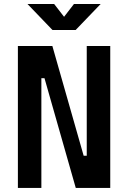

<svg xmlns="http://www.w3.org/2000/svg" viewBox="-20 -918 626 938"><path d="M350.1 0 197.3 -536.1H182.1V0H67.4V-693.4H235.8L388.7 -157.2H403.8V-693.4H518.6V0ZM236.3 -771.5 114.3 -898.4H244.6L293 -835.9L341.3 -898.4H471.7L349.6 -771.5Z"/></svg>

Font: Cascadia Mono PL SemiBold
Style: Regular
Weight: 600
Monospace: yes
Designer: Aaron Bell
Foundry: Saja Typeworks
Version: Version 2404.023; ttfautohint (v1.8.4)